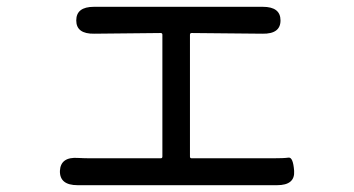

<svg xmlns="http://www.w3.org/2000/svg" viewBox="-20 -537 1040 564"><path d="M208 7Q155 7 156 -35Q158 -77 210 -73Q227 -72 252 -72H452Q457 -72 457 -77V-435Q457 -440 452 -440L257 -438Q204 -437 204 -477Q204 -517 256 -517H752Q804 -517 804 -477Q804 -437 751 -438L543 -440Q538 -440 538 -435V-77Q538 -72 543 -72H780Q814 -72 827.5 -74Q841 -76 844 -35Q847 7 794 7Z"/></svg>

Font: Resource Han Rounded KR
Style: Regular
Weight: 400
Designer: Cyano Hao (round all glyphs); Ryoko NISHIZUKA 西塚涼子 (kana, bopomofo & ideographs); Paul D. Hunt (Latin, Greek & Cyrillic)
Foundry: Cyano Hao
Version: 0.990